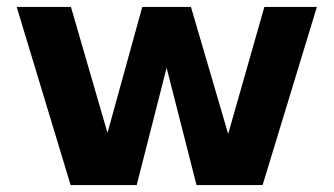

<svg xmlns="http://www.w3.org/2000/svg" viewBox="-20 -532 959 552"><path d="M183 0 28 -512H184L289 -150L389 -512H529L636 -147L740 -512H891L735 0H545L459 -337L373 0Z"/></svg>

Font: Metropolitano
Style: Bold
Weight: 700
Designer: Fonts by Alex Slobzheninov & Chris M. Simpson / Changes by Cristiano Sobral
Foundry: Fonts by Alex Slobzheninov & Chris M. Simpson / Changes by Cristiano Sobral
Version: Version 1.00;August 30, 2020;FontCreator 13.0.0.2681 64-bit